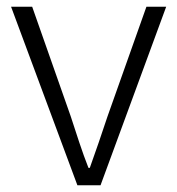

<svg xmlns="http://www.w3.org/2000/svg" viewBox="-20 -553 529 573"><path d="M211 0H280L476 -533H417L301 -206C284 -154 265 -100 248 -52H244C225 -100 208 -154 191 -206L76 -533H13Z"/></svg>

Font: Spoqa Han Sans Neo Light
Style: Regular
Weight: 300
Designer: [Spoqa Han Sans Neo] Dong-huui Kim ___ Younghwa Kang ___ Yujin Lee ___ [Noto Sans] Ryoko NISHIZUKA ____ (kana & ideograp
Foundry: Spoqa (http://www.spoqa-han-sans.com)
Version: Version 1.100;hotconv 1.0.109;makeotfexe 2.5.65596